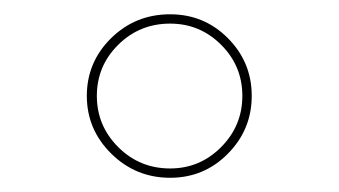

<svg xmlns="http://www.w3.org/2000/svg" viewBox="-20 -689 477 270"><path d="M219.2 -668.9Q267.1 -668.9 300.5 -635.3Q334 -601.6 334 -554.2Q334 -506.8 300.5 -472.9Q267.1 -439 219.2 -439Q170.9 -439 136.5 -472.9Q102.1 -506.8 102.1 -554.2Q102.1 -601.6 136.2 -635.3Q170.4 -668.9 219.2 -668.9ZM219.2 -452.1Q261.2 -452.1 291 -482.2Q320.8 -512.2 320.8 -554.2Q320.8 -596.2 291 -626Q261.2 -655.8 219.2 -655.8Q176.3 -655.8 146.2 -626Q116.2 -596.2 116.2 -554.2Q116.2 -512.2 146.2 -482.2Q176.3 -452.1 219.2 -452.1Z"/></svg>

Font: Human Sans Thin
Style: Regular
Weight: 100
Designer: Tim Radville
Foundry: Continuum
Version: Version 1.000;FEAKit 1.0